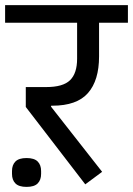

<svg xmlns="http://www.w3.org/2000/svg" viewBox="-40 -718 521 752"><path d="M61 -299V-377H141Q207 -377 234.5 -404Q262 -431 262 -488V-629H-20V-698H461V-629H348V-497Q348 -403 304.5 -353.5Q261 -304 165 -304H160V-300L360 -45L294 4ZM64 14Q34 14 20.5 0.5Q7 -13 7 -37V-48Q7 -72 20.5 -85.5Q34 -99 64 -99Q94 -99 107.5 -85.5Q121 -72 121 -48V-37Q121 -13 107.5 0.5Q94 14 64 14Z"/></svg>

Font: IBM Plex Sans Devanagari Text
Style: Regular
Weight: 450
Designer: Mike Abbink, Paul van der Laan, Pieter van Rosmalen, Erin McLaughlin
Foundry: Bold Monday
Version: Version 1.1